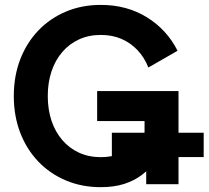

<svg xmlns="http://www.w3.org/2000/svg" viewBox="-20 -755 855 787"><path d="M814.9 -111.3V-210.9H438.5Q438.5 -199.7 438.5 -180.4Q438.5 -161.1 438.5 -141.8Q438.5 -122.6 438.5 -111.3ZM588.1 -478.3 707.8 -546.9Q664.3 -633.3 582.2 -684.1Q500 -734.9 393.3 -734.9Q315.2 -734.9 249.9 -707.3Q184.6 -679.7 136.7 -629.5Q88.9 -579.3 62.7 -511.1Q36.6 -442.9 36.6 -361.3Q36.6 -279.8 62.7 -211.5Q88.9 -143.3 136.7 -93.1Q184.6 -43 249.9 -15.4Q315.2 12.2 393.3 12.2Q446.8 12.2 488.3 -0.9Q529.8 -13.9 562.1 -38.6Q594.5 -63.2 620.2 -97.9Q646 -132.6 667.7 -175.8L588.1 -244.4Q572 -203.6 543.9 -173.6Q515.9 -143.6 478 -127.2Q440.2 -110.8 393.3 -110.8Q343.8 -110.8 303.7 -129.3Q263.7 -147.7 235 -181.3Q206.3 -214.8 191 -260.6Q175.8 -306.4 175.8 -361.3Q175.8 -416.3 191 -462Q206.3 -507.8 235 -541.4Q263.7 -575 303.7 -593.4Q343.8 -611.8 393.3 -611.8Q440.2 -611.8 478 -595.5Q515.9 -579.1 543.9 -549.2Q572 -519.3 588.1 -478.3ZM378.2 -381.8V-258.8H572.5V-123.5L579.3 -110.8V0H711.7V-381.8Z"/></svg>

Font: Giphurs
Style: Regular
Weight: 400
Version: Version 2.010